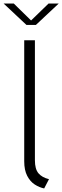

<svg xmlns="http://www.w3.org/2000/svg" viewBox="-46 -1046 349 1078"><path d="M202 12Q175 6.5 149.2 -10Q123.5 -26.5 106.8 -58.5Q90 -90.5 90 -141V-820H150V-146Q150 -96.5 170 -73Q190 -49.5 229 -40ZM-25.5 -1026H31.5L128.5 -931L226.5 -1026H283.5L155.5 -906H102.5Z"/></svg>

Font: Junction Light
Style: Regular
Weight: 300
Designer: Caroline Hadilaksono
Foundry: Caroline Hadilaksono, Tyler Finck, The League of Moveable Type
Version: Version 2.000; ttfautohint (v1.8.3)